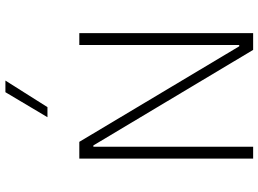

<svg xmlns="http://www.w3.org/2000/svg" viewBox="-146 -832 978 727"><g transform="rotate(-90 343.5 -469.0)"><path d="M262.7 -778.8H300.8L401.4 -938H357.4ZM536.1 -52.7H531.2L169.4 -658.2H106V0H150.9V-605H155.8L517.6 0H581.1V-658.2H536.1Z"/></g></svg>

Font: Estedad ExtraLight
Style: Regular
Weight: 200
Designer: Amin Abedi
Version: Version 7.3